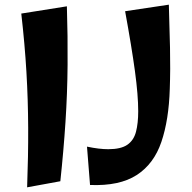

<svg xmlns="http://www.w3.org/2000/svg" viewBox="-20 -788 819 821"><path d="M96 13Q101 -121 100.5 -241Q100 -361 93 -480Q86 -599 71 -730L266 -761Q270 -632 269 -510.5Q268 -389 260 -266.5Q252 -144 238 -13ZM706 -408Q702 -275 670 -181Q638 -87 564.5 -39.5Q491 8 365 3L352 -161Q404 -150 443 -150Q497 -150 524.5 -169Q552 -188 561.5 -224.5Q571 -261 571 -312Q571 -381 557 -484Q543 -587 515 -740L702 -768Q705 -676 707 -583.5Q709 -491 706 -408Z"/></svg>

Font: Marhey SemiBold
Style: Regular
Weight: 600
Designer: Nur Syamsi & Bustanul Arifin
Foundry: Namelatype
Version: Version 1.000; ttfautohint (v1.8.4.7-5d5b)